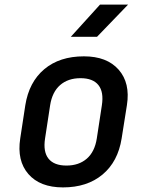

<svg xmlns="http://www.w3.org/2000/svg" viewBox="-20 -805 640 835"><path d="M254 10Q154 10 103.5 -48Q53 -106 68 -203L90 -347Q106 -448 172.5 -504Q239 -560 345 -560Q445 -560 496 -502Q547 -444 532 -348L509 -203Q493 -102 426 -46Q359 10 254 10ZM269 -85Q323 -85 357.5 -115Q392 -145 401 -203L423 -347Q432 -405 408 -435Q384 -465 330 -465Q276 -465 241.5 -435Q207 -405 198 -347L176 -203Q167 -145 191 -115Q215 -85 269 -85ZM288 -645 415 -785H537L402 -645Z"/></svg>

Font: JetBrains Mono NL SemiBold
Style: Italic
Weight: 600
Italic angle: -9°
Monospace: yes
Designer: Philipp Nurullin, Konstantin Bulenkov
Foundry: JetBrains
Version: Version 2.305; ttfautohint (v1.8.4.7-5d5b)